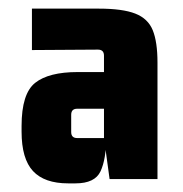

<svg xmlns="http://www.w3.org/2000/svg" viewBox="-20 -690 425 445"><path d="M155 -265H138Q83 -265 56.5 -293.5Q30 -322 30 -385V-398Q30 -473 61.5 -498Q93 -523 160 -523H237V-438H159Q145 -438 145 -424V-384Q145 -370 159 -370H221V-561Q221 -575 207 -575L54 -574V-670H209Q264 -670 293.5 -658.5Q323 -647 334 -620Q345 -593 345 -545V-275H234L221 -370H226Q226 -321 213 -293Q200 -265 155 -265Z"/></svg>

Font: Gemunu Libre ExtraLight ExtraBold
Style: Regular
Weight: 800
Version: Version 1.100